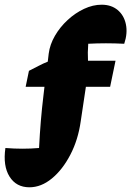

<svg xmlns="http://www.w3.org/2000/svg" viewBox="-41 -634 558 816"><path d="M84 162Q28 162 -0.5 116.5Q-29 71 -18 -5Q56 1 125 -5Q128 -65 132.5 -119Q137 -173 144 -231L148 -265H68L82 -333Q106 -345 124 -354.5Q142 -364 162 -372L166 -406Q171 -445 192.5 -482Q214 -519 246.5 -549Q279 -579 316.5 -596.5Q354 -614 391 -614Q432 -614 459 -591.5Q486 -569 494 -531Q502 -493 487 -448Q408 -452 334 -448Q331 -410 333 -376H450L427 -265H324L302 -118Q291 -40 258 23.5Q225 87 179.5 124.5Q134 162 84 162Z"/></svg>

Font: Piazzolla SC Black
Style: Regular
Weight: 900
Designer: Juan Pablo del Peral
Foundry: Huerta Tipografica
Version: Version 1.330